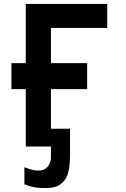

<svg xmlns="http://www.w3.org/2000/svg" viewBox="-20 -745 640 976"><path d="M111 -292H38V-424H111V-725H525V-603H239V-424H423V-292H239V-90.5H336V42Q336 95.5 326.8 131.8Q317.5 168 290.5 189.5Q263.5 211 213.5 211Q178.5 211 157 207.5Q135.5 204 104 192V105L117.5 110Q138 117 149 119.5Q160 122 179 122Q197 122 210.8 112.5Q224.5 103 231.8 87.5Q239 72 239 55.5V0H111Z"/></svg>

Font: JuliaMono ExtraBold
Style: Regular
Weight: 800
Monospace: yes
Designer: cormullion
Foundry: corm
Version: Version 0.055; ttfautohint (v1.8.4)